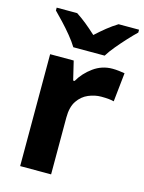

<svg xmlns="http://www.w3.org/2000/svg" viewBox="-116 -835 680 905"><g transform="rotate(15 224.0 -383.0)"><path d="M375 -556Q390 -556 407 -554Q424 -552 435 -550L420 -409Q409 -412 394 -413.5Q379 -415 358 -415Q327 -415 296 -402Q265 -389 244.5 -359Q224 -329 224 -277V0H73V-546H188L210 -454H217Q241 -496 282.5 -526Q324 -556 375 -556ZM448 -766V-752Q430 -735 406 -709Q382 -683 359.5 -656Q337 -629 323 -606H170Q156 -629 134 -656Q112 -683 88 -708.5Q64 -734 46 -752V-766H146Q172 -749 196 -729.5Q220 -710 246 -686Q272 -710 297 -730Q322 -750 348 -766Z"/></g></svg>

Font: Noto Sans Cherokee
Style: Bold
Weight: 700
Designer: Monotype Design Team
Foundry: Monotype Imaging Inc.
Version: Version 2.001; ttfautohint (v1.8.4.7-5d5b)